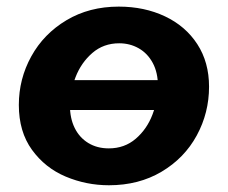

<svg xmlns="http://www.w3.org/2000/svg" viewBox="-20 -550 690 581"><path d="M37 -232.4Q37 -311.2 74.7 -379.5Q112.4 -447.8 181.3 -488.9Q250.2 -530 339.4 -530Q417 -530 479.3 -500.5Q541.6 -471 577.1 -416.3Q612.6 -361.6 612.6 -287.6Q612.6 -208.6 575.4 -140.1Q538.2 -71.6 469.1 -30.5Q400 10.6 309.6 10.6Q241.2 10.6 178.9 -15.6Q116.6 -41.8 76.8 -96.6Q37 -151.4 37 -232.4ZM458 -288.8Q458 -330.4 442.2 -359.6Q426.4 -388.8 399.7 -403.9Q373 -419 340.8 -419Q293.2 -419 259.3 -389.6Q225.4 -360.2 208.5 -316.3Q191.6 -272.4 191.6 -231.2Q191.6 -192 206 -162.8Q220.4 -133.6 247.1 -117.3Q273.8 -101 309.2 -101Q356.8 -101 390.7 -130.1Q424.6 -159.2 441.3 -203.1Q458 -247 458 -288.8ZM507.2 -307.6 504.4 -217.2H132.4L135.4 -307.6Z"/></svg>

Font: Fixel Italic Variable 20240409 Display Thin
Style: Italic
Weight: 100
Italic angle: -10°
Designer: AlfaBravo + MacPaw
Foundry: Kyrylo Tkachov, Marchela Mozhyna, Serhii Makarenko, Maria Weinstein, Zakhar Kryvoshyya
Version: Version 1.211;Glyphs 3.2 (3225)